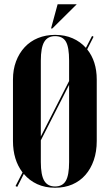

<svg xmlns="http://www.w3.org/2000/svg" viewBox="-20 -873 515 903"><path d="M41 -499Q41 -546 55.5 -584.5Q70 -623 96 -651Q122 -679 158.5 -694Q195 -709 239 -709Q285 -709 321.5 -693Q358 -677 384 -648L413 -704L420 -700L390 -641Q435 -585 435 -499V-210Q435 -160 421 -119.5Q407 -79 381.5 -50Q356 -21 320 -5.5Q284 10 239 10Q192 10 155 -7Q118 -24 92 -55L61 6L53 2L86 -62Q41 -121 41 -210ZM172 -231 305 -492V-588Q305 -651 290 -677Q275 -703 239 -703Q204 -703 188 -676Q172 -649 172 -588ZM172 -111Q172 -50 188 -23Q204 4 239 4Q274 4 289.5 -22.5Q305 -49 305 -111V-474L172 -213ZM220 -739 251 -853H341L226 -739Z"/></svg>

Font: Moniqa Black Display
Style: Regular
Weight: 900
Designer: Rajesh Rajput
Foundry: Rajesh Rajput
Version: Version 1.000